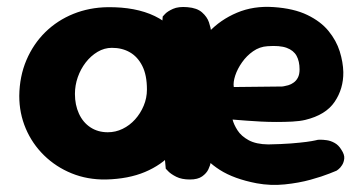

<svg xmlns="http://www.w3.org/2000/svg" viewBox="-20 -520 1054 556"><path d="M723.5 10.8Q657.5 -1.8 616.4 -28.1Q575.2 -54.5 553.1 -90.1Q531 -125.8 522.9 -166.1Q514.8 -206.5 514 -246.5Q513.2 -296.2 531.4 -343Q549.5 -389.8 583.9 -426.4Q618.2 -463 666.2 -483.2Q714.2 -503.5 772.2 -499.5Q831.2 -495.5 870.1 -476.6Q909 -457.8 931.5 -430.1Q954 -402.5 963.8 -371.2Q973.5 -340 974.2 -311.2Q974.8 -263.2 949.1 -225.2Q923.5 -187.2 864 -172.8Q848 -169 826.4 -167.9Q804.8 -166.8 781.1 -166.8Q757.5 -166.8 734.8 -168Q712 -169.2 693.9 -170.6Q675.8 -172 664.6 -172.9Q653.5 -173.8 653.5 -173.8Q657 -159.5 667.8 -142.6Q678.5 -125.8 700.1 -114Q721.8 -102.2 757 -101.8Q795.2 -102.5 822.5 -104.6Q849.8 -106.8 867.2 -109.1Q884.8 -111.5 892.8 -113.4Q900.8 -115.2 900.8 -115.2Q900.8 -115.2 907.9 -115.4Q915 -115.5 926.2 -114Q937.5 -112.5 949 -106.1Q960.5 -99.8 968.5 -86.5Q978 -72.2 976.9 -61.1Q975.8 -50 970.6 -41.9Q965.5 -33.8 960.1 -29.8Q954.8 -25.8 954.8 -25.8Q954.8 -25.8 934 -17.4Q913.2 -9 879.4 0.4Q845.5 9.8 804.6 14Q763.8 18.2 723.5 10.8ZM286.5 -0.2Q233 0.5 187.5 -18Q142 -36.5 107.6 -70.1Q73.2 -103.8 54.5 -148Q35.8 -192.2 35.8 -242.2Q36.5 -299 56.5 -345.9Q76.5 -392.8 111.2 -426.9Q146 -461 192.4 -479.8Q238.8 -498.5 292.2 -499.2Q373 -500 428.1 -473.5Q483.2 -447 511.5 -391.5Q539.8 -336 539.8 -250Q539.8 -200 524.6 -155.5Q509.5 -111 478.6 -76.6Q447.8 -42.2 399.9 -22Q352 -1.8 286.5 -0.2ZM292.2 -137Q314.8 -137 335.1 -146.9Q355.5 -156.8 371.1 -174.1Q386.8 -191.5 396.1 -213.8Q405.5 -236 405.5 -260.8Q405.5 -302.5 392.1 -329Q378.8 -355.5 356.2 -368.5Q333.8 -381.5 304 -381.5Q282.2 -381.5 262.6 -369.9Q243 -358.2 228.2 -339.1Q213.5 -320 205.2 -296.4Q197 -272.8 197 -248Q197 -216.2 208.6 -190.9Q220.2 -165.5 241.9 -151.2Q263.5 -137 292.2 -137ZM530 -0.2Q506 -0.2 490.4 -8.1Q474.8 -16 467.4 -23.8Q460 -31.5 460 -31.5Q453 -104.5 447.9 -174.6Q442.8 -244.8 443.5 -318.4Q444.2 -392 451.2 -472.2Q451.2 -472.2 458.2 -479.8Q465.2 -487.2 481.1 -494.4Q497 -501.5 523 -499.2Q550.5 -497 565.1 -484.1Q579.8 -471.2 585.1 -455.4Q590.5 -439.5 591.4 -427.8Q592.2 -416 592.2 -416Q588.2 -365 585.8 -325.6Q583.2 -286.2 583.8 -248Q584.2 -209.8 586.2 -164.9Q588.2 -120 591.2 -58.2Q591.2 -58.2 590 -49.6Q588.8 -41 583.4 -29.6Q578 -18.2 565.4 -9.2Q552.8 -0.2 530 -0.2ZM657 -268 797 -269.5Q797 -269.5 802 -270.2Q807 -271 814.9 -273.2Q822.8 -275.5 830.2 -280.8Q837.8 -286 842.6 -295.2Q847.5 -304.5 847.5 -319Q847.5 -342.5 838.8 -358.4Q830 -374.2 810.1 -381.5Q790.2 -388.8 754.8 -386.2Q731.8 -384.8 713 -371.6Q694.2 -358.5 680.9 -339.5Q667.5 -320.5 661.1 -301Q654.8 -281.5 657 -268Z"/></svg>

Font: Sour Gummy Black
Style: Regular
Weight: 900
Version: Version 1.000